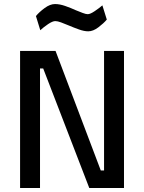

<svg xmlns="http://www.w3.org/2000/svg" viewBox="-20 -943 723 963"><path d="M80.7 0V-687.5H258.6L485.5 -88H501.9V-687.5H601.9V0H427.8L196.7 -599.5H180.7V0ZM422.5 -785.9Q402.4 -785.9 376.3 -795.2Q350.3 -804.4 325 -815.2Q304 -824.3 286.1 -830.7Q268.3 -837.2 257.3 -837.2Q243.7 -837.2 221 -821.9Q198.4 -806.5 182.1 -791.4L160.2 -862.5Q176.1 -882 203.6 -902.4Q231.1 -922.7 256 -922.7Q279.3 -922.7 307.5 -912.9Q335.8 -903 360.4 -891.6Q378.9 -884.1 394.9 -878Q410.9 -871.9 420 -871.9Q432.5 -871.9 454.9 -887Q477.3 -902 493.5 -916.1L515.7 -844.8Q500.2 -826.3 473.6 -806.1Q447.1 -785.9 422.5 -785.9Z"/></svg>

Font: Titillium Web SemiBold
Style: Regular
Weight: 600
Designer: Mohamed Gaber, Accademia di Belle Arti di Urbino
Foundry: Kief Type Foundry, Accademia di Belle Arti di Urbino
Version: Version 3.000; ttfautohint (v1.8.4)